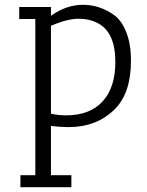

<svg xmlns="http://www.w3.org/2000/svg" viewBox="-20 -529 610 799"><path d="M60 -450V-500H192V-463Q255 -509 326 -509Q394 -509 454 -467Q486 -444 505.5 -395Q525 -346 525 -276Q525 -143 459 -76Q384 0 265 0Q230 0 192 -5V200H277V250H65V200H127V-450ZM192 -422V-56Q221 -49 255 -49Q354 -49 407 -107Q460 -165 460 -271Q460 -394 388 -432Q353 -451 307 -451Q261 -451 192 -422Z"/></svg>

Font: Antic Slab
Style: Regular
Weight: 400
Designer: Santiago Orozco
Foundry: Santiago Orozco
Version: Version 001.002